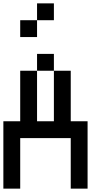

<svg xmlns="http://www.w3.org/2000/svg" viewBox="-20 -1120 640 1140"><path d="M0 0V-400H100V-700H200V-400H300V-700H400V-400H500V0H400V-300H100V0ZM200 -700V-800H300V-700ZM200 -1000V-900H100V-1000ZM200 -1100H300V-1000H200Z"/></svg>

Font: Galmuri9 Regular
Style: Regular
Weight: 400
Designer: Lee Minseo (quiple)
Version: Version 2.399;hotconv 1.1.1;makeotfexe 2.6.0 DEVELOPMENT